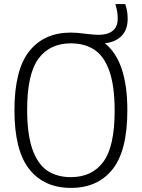

<svg xmlns="http://www.w3.org/2000/svg" viewBox="-20 -908 692 937"><path d="M601.5 -370Q601.5 -172.5 529.2 -81.8Q457 9 326 9Q195.5 9 123 -82.2Q50.5 -173.5 50.5 -370Q50.5 -567 122.8 -658Q195 -749 326 -749Q355.5 -749 399.5 -743Q439.5 -738 461.5 -738Q505 -738 529.8 -757.5Q554.5 -777 554.5 -817Q554.5 -836 551.8 -852Q549 -868 543 -888H591Q597.5 -870 600.2 -853.5Q603 -837 603 -815Q603 -763 573 -732.5Q543 -702 491.5 -697Q601.5 -610 601.5 -370ZM539.5 -367.5Q539.5 -488.5 513.8 -561.2Q488 -634 440.8 -665.2Q393.5 -696.5 326 -696.5Q223 -696.5 167.8 -621.8Q112.5 -547 112.5 -372.5Q112.5 -251.5 138.5 -178.8Q164.5 -106 211.5 -74.8Q258.5 -43.5 326 -43.5Q429 -43.5 484.2 -118.2Q539.5 -193 539.5 -367.5Z"/></svg>

Font: Encode Sans Semi Condensed Light
Style: Regular
Weight: 300
Width: 4
Designer: Multiple Designers
Foundry: Impallari Type
Version: Version 2.000